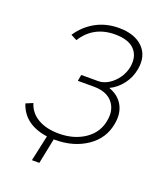

<svg xmlns="http://www.w3.org/2000/svg" viewBox="-123 -606 674 804"><g transform="rotate(20 214.0 -204.5)"><path d="M115 118 140 3Q35 -12 8 -96L39 -109Q51 -69 88.5 -47Q126 -25 182 -25Q250 -25 298 -58Q346 -91 355 -147Q364 -196 337 -228Q310 -260 253 -260H182L187 -288H263Q286 -288 308.5 -302Q331 -316 347.5 -339.5Q364 -363 369 -391Q377 -439 350 -467.5Q323 -496 263 -496Q167 -496 118 -418L91 -432Q121 -477 166.5 -502Q212 -527 269 -527Q339 -527 376 -490.5Q413 -454 402 -392Q395 -353 371.5 -322.5Q348 -292 316 -277Q359 -262 378.5 -227Q398 -192 389 -144Q377 -75 318 -35Q259 5 177 5Q174 5 171 5L148 118Z"/></g></svg>

Font: Raleway ExtraLight
Style: Italic
Weight: 200
Italic angle: -12°
Designer: Matt McInerney, Pablo Impallari, Rodrigo Fuenzalida
Foundry: Matt McInerney, Pablo Impallari, Rodrigo Fuenzalida
Version: Version 4.026